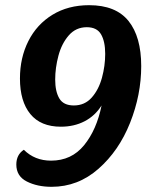

<svg xmlns="http://www.w3.org/2000/svg" viewBox="-20 -701 598 741"><path d="M525 -446Q525 -335 482 -227Q439 -119 360 -49.5Q281 20 179 20Q124 20 83.5 -0.5Q43 -21 43 -66Q43 -104 72 -123Q114 -81 177 -81Q256 -81 304.5 -140.5Q353 -200 372 -294Q347 -254 306.5 -233Q266 -212 215 -212Q137 -212 97 -261Q57 -310 57 -398Q57 -478 89.5 -542.5Q122 -607 182.5 -644Q243 -681 324 -681Q427 -681 476 -620Q525 -559 525 -446ZM193 -394Q193 -348 209 -321Q225 -294 265 -294Q307 -294 334 -324.5Q361 -355 373.5 -401Q386 -447 386 -493Q386 -541 370 -568.5Q354 -596 315 -596Q273 -596 245.5 -564.5Q218 -533 205.5 -486Q193 -439 193 -394Z"/></svg>

Font: Sansita Medium Italic
Style: Regular
Weight: 500
Italic angle: -11°
Designer: Pablo Cosgaya
Foundry: Omnibus-Type
Version: Version 1.006